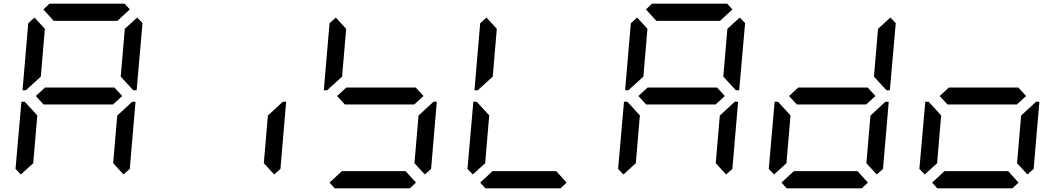

<svg xmlns="http://www.w3.org/2000/svg" viewBox="-20 -1020 5752 1040"><path d="M93 -75 64 -105 96 -469H114L126 -456L182 -395L160 -136ZM134 -544 120 -531H102L133 -894L167 -925L223 -864L201 -605ZM215 -969 248 -1000H655L683 -969L616 -907H271ZM600 -546 642 -500 592 -454H216L174 -500L224 -546ZM723 -925 752 -895 720 -531H702L690 -544L634 -605L656 -864ZM682 -456 696 -469H714L683 -105L649 -75L593 -136L615 -394Z M1498 -456 1512 -469H1530L1499 -105L1465 -75L1409 -136L1431 -394Z M1766 -544 1752 -531H1734L1765 -894L1799 -925L1855 -864L1833 -605ZM2232 -546 2274 -500 2224 -454H1848L1806 -500L1856 -546ZM2233 -31 2200 0H1793L1765 -31L1832 -93H2177ZM2314 -456 2328 -469H2346L2315 -105L2281 -75L2225 -136L2247 -394Z M2541 -75 2512 -105 2544 -469H2562L2574 -456L2630 -395L2608 -136ZM2582 -544 2568 -531H2550L2581 -894L2615 -925L2671 -864L2649 -605ZM3049 -31 3016 0H2609L2581 -31L2648 -93H2993Z M3357 -75 3328 -105 3360 -469H3378L3390 -456L3446 -395L3424 -136ZM3398 -544 3384 -531H3366L3397 -894L3431 -925L3487 -864L3465 -605ZM3479 -969 3512 -1000H3919L3947 -969L3880 -907H3535ZM3864 -546 3906 -500 3856 -454H3480L3438 -500L3488 -546ZM3987 -925 4016 -895 3984 -531H3966L3954 -544L3898 -605L3920 -864ZM3946 -456 3960 -469H3978L3947 -105L3913 -75L3857 -136L3879 -394Z M4173 -75 4144 -105 4176 -469H4194L4206 -456L4262 -395L4240 -136ZM4680 -546 4722 -500 4672 -454H4296L4254 -500L4304 -546ZM4803 -925 4832 -895 4800 -531H4782L4770 -544L4714 -605L4736 -864ZM4681 -31 4648 0H4241L4213 -31L4280 -93H4625ZM4762 -456 4776 -469H4794L4763 -105L4729 -75L4673 -136L4695 -394Z M4989 -75 4960 -105 4992 -469H5010L5022 -456L5078 -395L5056 -136ZM5496 -546 5538 -500 5488 -454H5112L5070 -500L5120 -546ZM5497 -31 5464 0H5057L5029 -31L5096 -93H5441ZM5578 -456 5592 -469H5610L5579 -105L5545 -75L5489 -136L5511 -394Z"/></svg>

Font: DSEG7 Classic Mini
Style: Italic
Weight: 400
Italic angle: -5°
Designer: Keshikan(Twitter:@keshinomi_88pro)
Version: Version 0.46